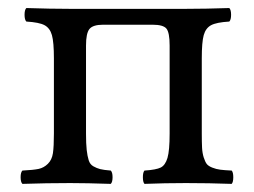

<svg xmlns="http://www.w3.org/2000/svg" viewBox="-20 -451 626 473"><path d="M35.2 2Q30.8 -2.4 30.8 -14.4Q30.8 -26.4 35.2 -30.8Q62.5 -32.2 75.2 -34.9Q87.9 -37.6 97.9 -47.4Q107.9 -57.1 110.4 -73.7Q112.8 -90.3 112.8 -122.1V-307.1Q112.8 -347.2 107.9 -364.5Q103 -381.8 89.8 -388.9Q76.7 -396 44.9 -397.9Q40.5 -402.3 40.5 -414.6Q40.5 -426.8 44.9 -431.2Q104.5 -429.2 152.8 -429.2H437Q485.4 -429.2 544.9 -431.2Q549.3 -426.8 549.3 -414.6Q549.3 -402.3 544.9 -397.9Q513.2 -396 500 -388.9Q486.8 -381.8 481.9 -364.5Q477.1 -347.2 477.1 -307.1V-122.1Q477.1 -100.1 477.8 -86.9Q478.5 -73.7 481.9 -63Q485.4 -52.2 489.3 -47.1Q493.2 -42 502.9 -38.1Q512.7 -34.2 522.5 -33Q532.2 -31.7 550.8 -30.8Q554.7 -26.4 554.7 -14.4Q554.7 -2.4 550.8 2Q495.1 0 438 0Q385.7 0 335.9 2Q332 -2.4 332 -14.4Q332 -26.4 335.9 -30.8Q364.7 -32.7 376 -38.3Q387.2 -43.9 392.6 -62Q397.9 -80.1 397.9 -122.1V-338.9Q397.9 -370.6 390.1 -380.4Q382.3 -390.1 356 -390.1H233.9Q209 -390.1 200.4 -379.6Q191.9 -369.1 191.9 -338.9V-122.1Q191.9 -96.7 193.6 -81.5Q195.3 -66.4 198.5 -56.2Q201.7 -45.9 210 -41.3Q218.3 -36.6 226.8 -34.4Q235.4 -32.2 252.9 -30.8Q257.3 -26.4 257.3 -14.4Q257.3 -2.4 252.9 2Q193.4 0 152.8 0Q94.7 0 35.2 2Z"/></svg>

Font: Common Serif
Style: Regular
Weight: 400
Designer: Philipp H. Poll, Khaled Hosny
Foundry: Stefan Peev, Context Ltd.
Version: Version 1.026